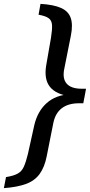

<svg xmlns="http://www.w3.org/2000/svg" viewBox="-77 -771 464 991"><path d="M362 -288 353 -238H331Q275 -238 241.5 -212Q208 -186 198 -135L164 36Q153 92 127.5 127Q102 162 57 178.5Q12 195 -57 200L-46 143Q-8 137 13.5 125.5Q35 114 46 89.5Q57 65 67 24L100 -125Q117 -197 164 -239Q211 -281 287 -285ZM132 -751Q200 -747 238 -730Q276 -713 288 -678.5Q300 -644 289 -588L255 -417Q244 -366 267 -339.5Q290 -313 345 -313H367L358 -264L285 -274Q212 -284 181 -322.5Q150 -361 161 -431L186 -575Q193 -618 191.5 -642Q190 -666 173.5 -677.5Q157 -689 122 -695Z"/></svg>

Font: Piazzolla Thin
Style: Bold Italic
Weight: 700
Italic angle: -11.3°
Version: Version 2.005